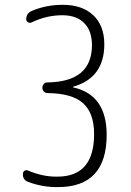

<svg xmlns="http://www.w3.org/2000/svg" viewBox="-20 -760 540 790"><path d="M95.7 -11.7Q73.2 -19.5 74.2 -44.9Q74.2 -52.7 80.6 -57.1Q86.9 -61.5 94.7 -58.6Q156.2 -32.2 215.8 -33.2Q367.2 -33.2 367.2 -208Q367.2 -294.9 321.8 -335.4Q276.4 -376 175.8 -377Q167 -377 160.6 -383.3Q154.3 -389.6 154.3 -398.9Q154.3 -408.2 160.2 -414.6Q166 -420.9 174.8 -420.9Q357.4 -422.9 358.4 -573.2Q358.4 -632.8 326.7 -665Q294.9 -697.3 236.3 -697.3Q171.9 -697.3 110.4 -668Q102.5 -664.1 95.2 -668.5Q87.9 -672.9 87.9 -680.7Q87.9 -705.1 110.4 -714.8Q168.9 -740.2 238.3 -740.2Q318.4 -740.2 363.8 -697.3Q409.2 -654.3 409.2 -578.1Q409.2 -439.5 281.2 -403.3Q280.3 -403.3 280.3 -402.3Q280.3 -400.4 281.2 -400.4Q418.9 -370.1 418.9 -205.1Q418.9 9.8 218.8 9.8Q154.3 10.7 95.7 -11.7Z"/></svg>

Font: Rounded-X Mgen+ 1mn light
Style: Regular
Weight: 200
Designer: [Source Han Sans]
Ryoko NISHIZUKA  (kana & ideographs); Paul D. Hunt (Latin, Greek & Cyrillic); Wenlong ZHANG  (bopomofo
Version: Version 1.059.20150602